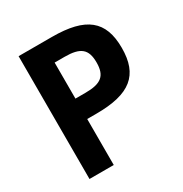

<svg xmlns="http://www.w3.org/2000/svg" viewBox="-169 -858 940 987"><g transform="rotate(-30 301.0 -364.5)"><path d="M79.1 0H223.1V-272.9H276.9C478 -272.9 560.1 -340.3 560.1 -501C560.1 -661.6 478 -729 276.9 -729H79.1ZM223.1 -394V-607.9H282.2C376.5 -607.9 410.2 -579.6 410.2 -501C410.2 -422.4 376.5 -394 282.2 -394Z"/></g></svg>

Font: Hack
Style: Bold
Weight: 700
Monospace: yes
Designer: Christopher Simpkins
Foundry: Christopher Simpkins
Version: Version 2.010